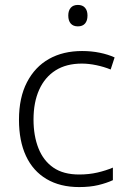

<svg xmlns="http://www.w3.org/2000/svg" viewBox="-20 -749 516 779"><path d="M301 10Q224 10 169 -22.5Q114 -55 85.5 -116Q57 -177 57 -263Q57 -353 89.5 -415.5Q122 -478 179 -510Q236 -542 313 -542Q351 -542 385 -535Q419 -528 445 -516L429 -467Q402 -478 371 -484.5Q340 -491 312 -491Q249 -491 205.5 -463.5Q162 -436 139 -385Q116 -334 116 -264Q116 -198 136 -147.5Q156 -97 196.5 -69Q237 -41 301 -41Q341 -41 375.5 -49Q410 -57 438 -69V-18Q412 -6 378.5 2Q345 10 301 10ZM296 -729Q315 -729 325 -717.5Q335 -706 335 -686Q335 -665 325 -653.5Q315 -642 296 -642Q277 -642 267 -653.5Q257 -665 257 -686Q257 -706 267 -717.5Q277 -729 296 -729Z"/></svg>

Font: Noto Sans Hebrew Light
Style: Regular
Weight: 300
Designer: Monotype Design Team
Foundry: Monotype Imaging Inc.
Version: Version 2.003